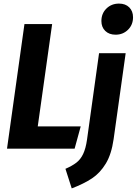

<svg xmlns="http://www.w3.org/2000/svg" viewBox="-20 -827 760 1068"><path d="M270 -693 190 -124H429L395 0H19L116 -693ZM344 112Q381 96 404.5 78Q428 60 442.5 29.5Q457 -1 464 -50L531 -531H679L612 -53Q600 31 568.5 83Q537 135 492 165Q447 195 379 221ZM544 -710Q544 -752 572 -779.5Q600 -807 642 -807Q678 -807 699 -786Q720 -765 720 -731Q720 -689 692 -661.5Q664 -634 623 -634Q587 -634 565.5 -655Q544 -676 544 -710Z"/></svg>

Font: Fira Sans Condensed
Style: Bold Italic
Weight: 700
Width: 3
Italic angle: -8°
Designer: Carrois Corporate & Edenspiekermann AG
Foundry: Carrois Corporate GbR & Edenspiekermann AG
Version: Version 4.203